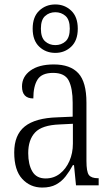

<svg xmlns="http://www.w3.org/2000/svg" viewBox="-20 -834 503 864"><path d="M170 10Q116 10 80 -29Q44 -68 44 -148Q44 -227 91.5 -265Q139 -303 238 -306L307 -309V-372Q307 -436 289.5 -471Q272 -506 219 -506Q168 -506 149 -476Q130 -446 130 -391Q79 -391 79 -445Q79 -489 117 -516.5Q155 -544 222 -544Q296 -544 332.5 -504.5Q369 -465 369 -372V-110Q369 -61 380 -46.5Q391 -32 421 -32H424V0H322L313 -91H308Q293 -63 275 -40Q257 -17 232 -3.5Q207 10 170 10ZM185 -31Q222 -31 249.5 -52.5Q277 -74 292.5 -109.5Q308 -145 308 -188V-277L248 -274Q169 -271 138 -238Q107 -205 107 -145Q107 -94 125.5 -62.5Q144 -31 185 -31ZM229 -596Q186 -596 156.5 -624Q127 -652 127 -705Q127 -758 156.5 -786Q186 -814 229 -814Q271 -814 300.5 -786Q330 -758 330 -705Q330 -652 300.5 -624Q271 -596 229 -596ZM229 -631Q256 -631 275 -648Q294 -665 294 -705Q294 -745 275 -762Q256 -779 229 -779Q202 -779 183 -762Q164 -745 164 -705Q164 -665 183 -648Q202 -631 229 -631Z"/></svg>

Font: Noto Serif Tamil Condensed Light
Style: Regular
Weight: 300
Width: 3
Designer: Indian Type Foundry, Tom Grace, and the Monotype Design Team
Foundry: Monotype Imaging Inc.
Version: Version 2.004; ttfautohint (v1.8.4.7-5d5b)